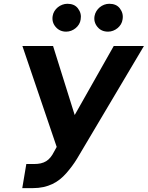

<svg xmlns="http://www.w3.org/2000/svg" viewBox="-20 -966 767 996"><path d="M116.5 -115.1H155.9Q175.8 -115.1 191.4 -118.6Q207 -122.2 219.5 -129.8Q231.9 -137.4 242 -149.9Q252.1 -162.3 261 -180L274.1 -203.8L96.2 -727.3H255.3L367.5 -369.3L570 -727.3H726.6L379.6 -142.8Q367.2 -122.5 353.2 -103.7Q339.1 -84.9 323.9 -67.5Q308.6 -50.1 290.7 -35.7Q272.7 -21.3 251.4 -11.2Q230.1 -1.1 204.9 4.4Q179.7 9.9 149.9 9.9H95.5ZM470.5 -883.2Q473 -896.7 480.1 -908.2Q487.2 -919.7 497.5 -928.3Q507.8 -936.8 520.6 -941.6Q533.4 -946.4 547.2 -946.4Q564.6 -946.4 578.3 -940.7Q592 -935 601.6 -922.6Q621.4 -896.7 615.8 -865.1Q614 -851.6 607.1 -840Q600.1 -828.5 589.7 -820Q579.2 -811.4 566.6 -806.6Q554 -801.8 540.5 -801.8Q523.4 -801.8 509.8 -807.7Q496.1 -813.6 485.8 -826Q464.8 -851.2 470.5 -883.2ZM253.2 -883.2Q255.3 -896.7 262.4 -908.2Q269.5 -919.7 280 -928.3Q290.5 -936.8 303.4 -941.6Q316.4 -946.4 329.9 -946.4Q347.3 -946.4 361 -940.7Q374.6 -935 384.2 -922.6Q404.1 -896.7 398.4 -865.1Q396.7 -851.6 389.7 -840Q382.8 -828.5 372.3 -820Q361.9 -811.4 349.3 -806.6Q336.6 -801.8 323.2 -801.8Q289.8 -801.8 268.8 -826.3Q247.9 -850.5 253.2 -883.2Z"/></svg>

Font: Inter P
Style: Bold Italic
Weight: 700
Italic angle: 9.39999°
Designer: Rasmus Andersson
Foundry: rsms
Version: Version 3.018;git-588b23468